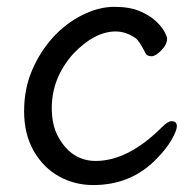

<svg xmlns="http://www.w3.org/2000/svg" viewBox="-20 -512 563 556"><path d="M250 23.9Q195.8 23.9 150.4 -1.5Q105 -26.9 77.4 -75.4Q49.8 -124 49.8 -189.9Q49.8 -254.9 73 -308.8Q96.2 -362.8 133.5 -403.8Q170.9 -444.8 218.5 -468.5Q266.1 -492.2 311 -492.2Q355 -492.2 384 -480Q413.1 -467.8 430.7 -451.4Q448.2 -435.1 456.1 -420.4Q463.9 -405.8 463.9 -400.9Q463.9 -382.8 447 -366Q430.2 -349.1 418.9 -349.1Q406.7 -349.1 401.9 -356.9Q382.8 -395 372.1 -401.9Q344.2 -420.9 314.9 -420.9Q253.9 -420.9 191.9 -356Q129.9 -286.1 129.9 -199.2Q129.9 -149.4 148.9 -115.2Q187 -46.4 256.8 -45.9Q351.1 -45.9 449.2 -144Q466.3 -161.1 477.1 -161.1Q492.2 -161.1 492.2 -146Q492.2 -134.8 477.5 -108.4Q462.9 -82 433.1 -51.8Q359.9 23.9 250 23.9Z"/></svg>

Font: LXGW WenKai Screen R
Style: Regular
Weight: 400
Designer: Fontworks Inc.
Version: Version 1.235;May 31, 2022